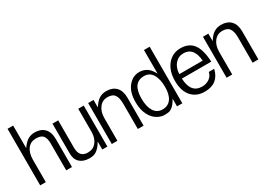

<svg xmlns="http://www.w3.org/2000/svg" viewBox="-22 -1220 2483 1821"><g transform="rotate(-30 1220.0 -309.5)"><path d="M335.9 -5.9H398.9V-313C398.9 -362.8 386.2 -400.9 360.8 -427.7C335 -454.1 299.8 -467.3 254.9 -467.3C231 -467.3 207.5 -461.9 185.5 -450.7C163.1 -439.9 138.7 -415.5 112.3 -378.4V-625.5H50.8V-5.9H112.3V-251C112.8 -301.8 124.5 -341.3 146.5 -369.6C168.9 -397.5 198.7 -411.6 236.8 -411.6C274.4 -411.6 300.3 -402.3 314.5 -384.3C328.6 -366.2 335.9 -337.9 335.9 -300.3Z M506.8 -154.3V-454.6H444.3V-128.9C444.3 -85.4 457 -51.8 481.9 -28.8C506.8 -5.9 541 5.9 585 5.9C600.6 5.9 614.7 4.4 627 2C664.1 -6.3 698.7 -38.1 731 -92.8V-5.9H786.6V-454.6H726.6V-205.1C726.6 -158.2 715.3 -120.6 692.4 -91.8C669.9 -63 638.7 -48.8 599.6 -48.8C537.6 -48.8 506.8 -84 506.8 -154.3Z M1120.1 -5.9H1183.1V-313C1183.1 -362.8 1170.4 -400.9 1145 -427.7C1119.1 -454.1 1084 -467.3 1039.1 -467.3C1009.8 -467.3 984.4 -460.4 962.9 -447.3C940.9 -434.6 918 -409.7 894 -373V-454.6H835V-5.9H896.5V-251C896.5 -299.3 907.7 -337.9 930.7 -367.2C953.6 -397 983.4 -411.6 1020 -411.6C1057.1 -411.6 1083 -400.9 1097.7 -379.4C1112.8 -357.9 1120.1 -325.7 1120.1 -283.2Z M1419.9 -411.6C1460.9 -411.6 1491.7 -394.5 1512.7 -359.9C1533.2 -325.7 1543.5 -280.3 1543.5 -223.1C1543.5 -166.5 1532.7 -123 1510.7 -93.3C1488.8 -63.5 1458 -48.8 1418 -48.8C1377.4 -48.8 1347.2 -65.4 1325.7 -99.1C1304.7 -132.8 1293.9 -178.7 1293.9 -236.8C1293.9 -353 1335.9 -411.6 1419.9 -411.6ZM1549.3 -5.9H1607.4V-625.5H1544.9V-367.2C1534.2 -387.2 1523.4 -403.3 1512.7 -416C1483.4 -450.2 1445.3 -467.3 1398.4 -467.3C1351.6 -467.3 1311.5 -446.8 1278.3 -406.2C1245.1 -365.7 1228.5 -309.6 1228.5 -236.8C1228.5 -164.6 1245.6 -106 1280.3 -61C1296.4 -40 1316.4 -23.4 1339.4 -11.7C1362.8 0 1385.3 5.9 1406.2 5.9C1427.2 5.9 1443.8 4.4 1455.6 2C1487.8 -5.4 1519 -35.6 1549.3 -88.9Z M1977.1 -259.8H1720.7C1723.1 -306.2 1736.3 -342.8 1760.3 -370.1C1784.7 -397.9 1815.4 -411.6 1853.5 -411.6C1927.2 -411.6 1968.8 -360.8 1977.1 -259.8ZM2032.7 -138.2H1973.6C1968.8 -111.8 1955.1 -90.3 1932.1 -73.7C1909.2 -57.1 1881.8 -48.8 1851.1 -48.8C1768.6 -48.8 1725.1 -103 1720.7 -210.9H2043C2038.1 -301.3 2020 -366.7 1988.8 -406.7C1958 -447.3 1912.1 -467.3 1852.5 -467.3C1793 -467.3 1744.6 -444.8 1708 -400.4C1671.4 -356 1652.8 -297.4 1652.8 -224.1C1652.8 -150.9 1670.4 -94.2 1705.6 -54.2C1740.7 -14.2 1788.6 5.9 1849.1 5.9C1949.2 5.9 2010.3 -42 2032.7 -138.2Z M2377.4 -5.9H2440.4V-313C2440.4 -362.8 2427.7 -400.9 2402.3 -427.7C2376.5 -454.1 2341.3 -467.3 2296.4 -467.3C2267.1 -467.3 2241.7 -460.4 2220.2 -447.3C2198.2 -434.6 2175.3 -409.7 2151.4 -373V-454.6H2092.3V-5.9H2153.8V-251C2153.8 -299.3 2165 -337.9 2188 -367.2C2210.9 -397 2240.7 -411.6 2277.3 -411.6C2314.5 -411.6 2340.3 -400.9 2355 -379.4C2370.1 -357.9 2377.4 -325.7 2377.4 -283.2Z"/></g></svg>

Font: Meera New
Style: Regular
Weight: 400
Designer: Hussain K H
Foundry: RIT
Version: 1.4.1